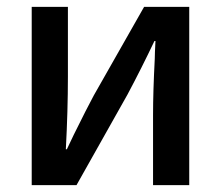

<svg xmlns="http://www.w3.org/2000/svg" viewBox="-20 -509 641 557"><path d="M171 -76H174L194 -118Q233 -197 252 -232L398 -489H529V28H424V-176Q424 -242 429 -339Q429 -352 431 -390H428Q391 -312 350 -235L202 28H72V-489H177V-286Q177 -189 171 -76Z"/></svg>

Font: Gmarket Sans TTF Medium
Style: Regular
Weight: 500
Designer: Creative Director : Sungho Lee; Art Director : Kiwoong Choi; Project Manager : Sori Yang, Jongwook Yoon; Font Designer :
Foundry: Sandoll Inc.
Version: Version 1.000;hotconv 1.0.109;makeotfexe 2.5.65596